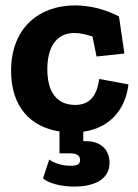

<svg xmlns="http://www.w3.org/2000/svg" viewBox="-20 -480 511 710"><path d="M385 122C385 83 363 42 296 42H288V7C402 -9 447 -94 455 -168L347 -188C338 -123 310 -92 258 -92C189 -92 155 -141 155 -224C155 -319 199 -358 254 -358C275 -358 298 -353 322 -345L337 -271L440 -282L420 -419C365 -448 307 -460 257 -460C126 -460 21 -378 21 -218C21 -84 94 -10 200 6V87H237C269 87 276 98 276 112C276 126 268 133 240 133C203 133 177 120 162 110L139 180C161 198 206 210 255 210C319 210 385 189 385 122Z"/></svg>

Font: Zilla Slab Bold
Style: Regular
Weight: 700
Designer: Typotheque.com
Foundry: Typotheque type foundry
Version: Version 1.3; 2018